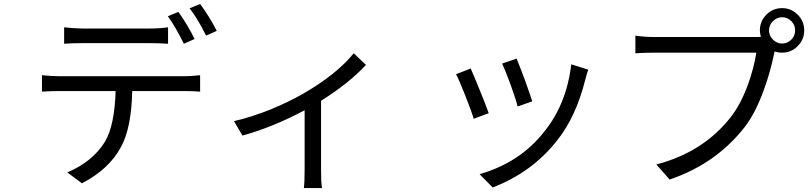

<svg xmlns="http://www.w3.org/2000/svg" viewBox="-20 -872 4083 970"><path d="M963 -675 909 -651Q868 -734 828 -790L881 -812Q929 -745 963 -675ZM736 -654H395Q342 -654 304 -651V-734L348 -730Q382 -728 394 -728H736Q786 -728 829 -734V-651Q786 -654 736 -654ZM279 -487H913Q944 -487 991 -492V-409Q958 -412 913 -412H648Q644 -225 591 -129Q531 -17 394 54L320 -1Q446 -54 509 -154Q559 -236 564 -412H279Q234 -412 192 -409V-492Q244 -487 279 -487ZM938 -830 991 -852Q1039 -787 1075 -716L1021 -692Q980 -776 938 -830Z M1767 -603 1829 -544Q1740 -449 1602 -363V-10Q1602 25 1603 40Q1605 70 1607 78H1515Q1519 50 1519 -10V-315Q1360 -230 1205 -187L1162 -260Q1247 -279 1352 -321Q1440 -358 1509 -397Q1682 -497 1767 -603Z M2631 -470Q2663 -380 2669 -360L2595 -334Q2589 -362 2560 -443Q2531 -521 2517 -551L2590 -576Q2604 -542 2631 -470ZM2866 -547 2952 -520Q2947 -507 2943 -492L2940 -480L2937 -470Q2890 -282 2795 -163Q2668 -1 2469 75L2403 8Q2607 -51 2728 -205Q2842 -344 2866 -547ZM2404 -416Q2433 -346 2449 -300L2373 -272Q2365 -302 2330 -391Q2296 -476 2284 -497L2358 -526Q2378 -481 2404 -416Z M3978 -672Q3997 -691 3997 -718Q3997 -746 3978 -765Q3958 -785 3931 -785Q3905 -785 3885 -765Q3865 -745 3865 -718Q3865 -692 3885 -672Q3905 -652 3931 -652Q3958 -652 3978 -672ZM3290 -685H3807Q3819 -685 3824 -686Q3819 -704 3819 -718Q3819 -765 3852 -798Q3885 -831 3931 -831Q3977 -831 4010 -798Q4043 -765 4043 -718Q4043 -672 4010 -639Q3978 -606 3931 -606Q3911 -606 3893 -612L3891 -601Q3871 -505 3838 -415Q3797 -302 3743 -231Q3597 -44 3363 35L3296 -41Q3532 -103 3670 -278Q3720 -341 3757 -440Q3789 -527 3801 -606H3289Q3254 -606 3234 -605Q3220 -605 3211 -604L3200 -603H3190V-692Q3233 -685 3290 -685Z"/></svg>

Font: Source Han Sans Regular
Style: Regular
Weight: 400
Designer: Ryoko NISHIZUKA  (kana & ideographs); Paul D. Hunt (Latin, Greek & Cyrillic); Wenlong ZHANG  (bopomofo); Sandoll Communi
Foundry: Adobe Systems Incorporated
Version: Version 1.00 January 18, 2024, initial release